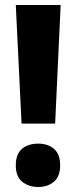

<svg xmlns="http://www.w3.org/2000/svg" viewBox="-20 -734 305 766"><path d="M200 -241 222 -714H43L66 -241ZM43 -74Q43 -30 68.5 -9Q94 12 133 12Q170 12 195 -9Q220 -30 220 -74Q220 -119 195.5 -140Q171 -161 133 -161Q92 -161 67.5 -140Q43 -119 43 -74Z"/></svg>

Font: Noto Sans Display SemiCondensed Extra
Style: Regular
Weight: 800
Width: 4
Designer: Monotype Design Team
Foundry: Monotype Imaging Inc.
Version: Version 1.900